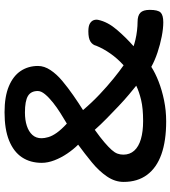

<svg xmlns="http://www.w3.org/2000/svg" viewBox="28 -780 769 866"><g transform="rotate(-90 413.0 -347.5)"><path d="M298 17Q210 17 149.5 -4.5Q89 -26 57 -69Q25 -112 25 -175Q25 -214 49.5 -250Q74 -286 113 -318Q152 -350 193 -380Q172 -401 153 -429Q134 -457 122.5 -487Q111 -517 111 -544Q111 -596 136 -633.5Q161 -671 211.5 -691.5Q262 -712 339 -712Q410 -712 456.5 -692.5Q503 -673 525.5 -639Q548 -605 548 -561Q548 -533 529.5 -505Q511 -477 480.5 -451.5Q450 -426 415.5 -402Q381 -378 349 -358Q383 -318 419.5 -283.5Q456 -249 490.5 -221Q525 -193 551 -175Q581 -202 603.5 -234Q626 -266 639 -298Q643 -315 658 -324.5Q673 -334 704 -334Q728 -334 739.5 -327Q751 -320 754.5 -310Q758 -300 756 -290Q747 -247 711.5 -205.5Q676 -164 637 -130Q648 -126 667 -121.5Q686 -117 707.5 -114.5Q729 -112 746 -112Q775 -112 788 -99.5Q801 -87 801 -57Q801 -20 789 -8Q777 4 745 4Q717 4 681 -3Q645 -10 609 -22Q573 -34 544 -50Q516 -32 477.5 -17Q439 -2 393 7.5Q347 17 298 17ZM300 -87Q357 -87 394.5 -96Q432 -105 459 -118Q444 -130 419.5 -150.5Q395 -171 367 -197.5Q339 -224 311 -251.5Q283 -279 260 -305Q225 -280 203.5 -261.5Q182 -243 169.5 -229Q157 -215 152.5 -202.5Q148 -190 148 -176Q148 -147 166 -127Q184 -107 218 -97Q252 -87 300 -87ZM288 -431Q310 -444 335.5 -460Q361 -476 383.5 -494Q406 -512 420.5 -529.5Q435 -547 435 -562Q435 -593 412.5 -606.5Q390 -620 338 -620Q304 -620 278 -611.5Q252 -603 237 -586.5Q222 -570 222 -545Q222 -532 227 -514.5Q232 -497 246.5 -476.5Q261 -456 288 -431Z"/></g></svg>

Font: Fredoka Expanded Medium
Style: Regular
Weight: 500
Width: 7
Designer: Ben Nathan
Foundry: Milena B. Brandão, Ben Nathan
Version: Version 2.001